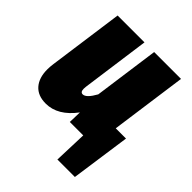

<svg xmlns="http://www.w3.org/2000/svg" viewBox="-199 -651 940 940"><g transform="rotate(45 271.5 -180.5)"><path d="M522 -137 478 173H357L363 0H270L272 -68Q206 20 123 20Q68 20 39 -13Q10 -46 10 -104Q10 -123 13 -144L67 -534H253L204 -178Q203 -172 203 -163Q203 -140 219 -140Q243 -140 273 -194L320 -534H506L451 -137Z"/></g></svg>

Font: Fira Sans Condensed Black
Style: Italic
Weight: 900
Width: 3
Italic angle: -8°
Designer: Carrois Corporate & Edenspiekermann AG
Foundry: Carrois Corporate GbR & Edenspiekermann AG
Version: Version 4.203